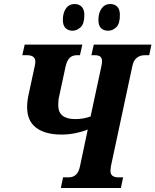

<svg xmlns="http://www.w3.org/2000/svg" viewBox="-20 -936 774 956"><path d="M283 0 294 -53H323Q343 -53 357.5 -65.5Q372 -78 378 -107L417 -291Q390 -280 356 -273Q322 -266 286 -266Q205 -266 160 -300Q115 -334 115 -402Q115 -433 123 -468L153 -607Q156 -621 156 -629Q156 -646 145 -653.5Q134 -661 117 -661H91L103 -714H390L378 -661H362Q341 -661 327.5 -648.5Q314 -636 307 -607L276 -463Q272 -448 271 -435.5Q270 -423 270 -412Q270 -343 355 -343Q395 -343 431 -356L485 -607Q488 -622 488 -632Q488 -661 454 -661H435L447 -714H734L723 -661H699Q678 -661 661.5 -648.5Q645 -636 639 -607L532 -107Q530 -93 530 -85Q530 -68 540.5 -60.5Q551 -53 568 -53H593L582 0ZM519 -783Q496 -783 483 -796Q470 -809 470 -837Q470 -872 486 -894Q502 -916 529 -916Q551 -916 564 -902.5Q577 -889 577 -861Q577 -817 558.5 -800Q540 -783 519 -783ZM342 -783Q320 -783 306.5 -796Q293 -809 293 -837Q293 -872 308.5 -894Q324 -916 352 -916Q373 -916 386.5 -902.5Q400 -889 400 -861Q400 -817 381 -800Q362 -783 342 -783Z"/></svg>

Font: Noto Serif ExtraCondensed ExtraBold
Style: Italic
Weight: 800
Width: 2
Italic angle: -12°
Designer: Monotype Design Team
Foundry: Monotype Imaging Inc.
Version: Version 2.013